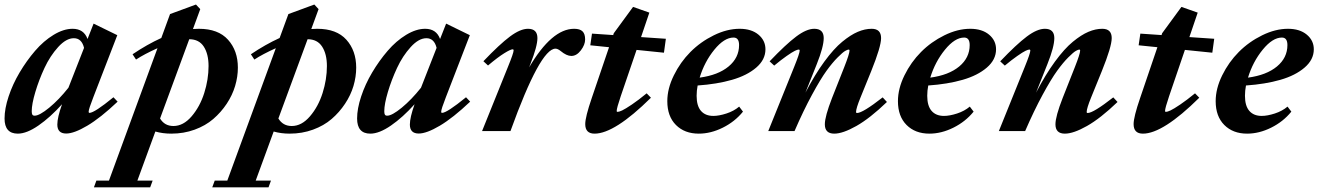

<svg xmlns="http://www.w3.org/2000/svg" viewBox="-33 -570 5734 835"><path d="M44.4 11.2Q-13.2 11.2 -13.2 -54.7Q-13.2 -97.2 4.4 -150.4Q22 -203.6 52.2 -254.6Q82.5 -305.7 119.6 -348.9Q156.7 -392.1 200.2 -418.5Q243.7 -444.8 282.7 -444.8Q331.5 -444.8 347.7 -400.4L374 -467.3L477.1 -417L372.6 -146.5Q352.5 -95.2 352.5 -84Q352.5 -79.1 356 -79.1Q377.4 -79.1 460.4 -147L478.5 -127.9Q403.8 -57.1 346.4 -23.2Q289.1 10.7 254.9 10.7Q216.3 10.7 216.3 -28.3Q216.3 -59.1 236.8 -116.7Q185.5 -59.6 134.3 -24.2Q83 11.2 44.4 11.2ZM105 -86.4Q105 -75.7 107.7 -71.3Q110.4 -66.9 117.7 -66.9Q138.7 -66.9 181.2 -101.8Q223.6 -136.7 264.6 -188.5L332.5 -361.8Q322.3 -403.8 288.1 -403.8Q254.9 -403.8 220 -365.5Q185.1 -327.1 160.6 -274.7Q136.2 -222.2 120.6 -169.7Q105 -117.2 105 -86.4Z M711.9 11.2Q674.8 11.2 642.6 2L564.5 215.3H630.9L620.1 244.6H375.5L386.2 215.3H440.9L651.9 -360.4Q594.2 -334.5 558.6 -311L543.5 -334Q606.4 -376.5 668.5 -404.8L706.5 -508.8L819.3 -550.3L837.9 -530.3L806.2 -443.8Q823.7 -444.8 832 -444.8Q916 -444.8 958.7 -397.2Q1001.5 -349.6 1001.5 -275.9Q1001.5 -236.3 989.5 -196Q977.5 -155.8 952.9 -118.7Q928.2 -81.5 894.5 -52.5Q860.8 -23.4 813.5 -6.1Q766.1 11.2 711.9 11.2ZM874 -282.7Q874 -335 853.3 -367.2Q832.5 -399.4 790 -399.4L663.1 -54.7Q682.6 -22 721.2 -22Q764.2 -22 800.3 -64Q836.4 -106 855.2 -165.3Q874 -224.6 874 -282.7Z M1226.6 11.2Q1189.5 11.2 1157.2 2L1079.1 215.3H1145.5L1134.8 244.6H890.1L900.9 215.3H955.6L1166.5 -360.4Q1108.9 -334.5 1073.2 -311L1058.1 -334Q1121.1 -376.5 1183.1 -404.8L1221.2 -508.8L1334 -550.3L1352.5 -530.3L1320.8 -443.8Q1338.4 -444.8 1346.7 -444.8Q1430.7 -444.8 1473.4 -397.2Q1516.1 -349.6 1516.1 -275.9Q1516.1 -236.3 1504.2 -196Q1492.2 -155.8 1467.5 -118.7Q1442.9 -81.5 1409.2 -52.5Q1375.5 -23.4 1328.1 -6.1Q1280.8 11.2 1226.6 11.2ZM1388.7 -282.7Q1388.7 -335 1367.9 -367.2Q1347.2 -399.4 1304.7 -399.4L1177.7 -54.7Q1197.3 -22 1235.8 -22Q1278.8 -22 1314.9 -64Q1351.1 -106 1369.9 -165.3Q1388.7 -224.6 1388.7 -282.7Z M1577.6 11.2Q1520 11.2 1520 -54.7Q1520 -97.2 1537.6 -150.4Q1555.2 -203.6 1585.4 -254.6Q1615.7 -305.7 1652.8 -348.9Q1689.9 -392.1 1733.4 -418.5Q1776.9 -444.8 1815.9 -444.8Q1864.7 -444.8 1880.9 -400.4L1907.2 -467.3L2010.3 -417L1905.8 -146.5Q1885.7 -95.2 1885.7 -84Q1885.7 -79.1 1889.2 -79.1Q1910.6 -79.1 1993.7 -147L2011.7 -127.9Q1937 -57.1 1879.6 -23.2Q1822.3 10.7 1788.1 10.7Q1749.5 10.7 1749.5 -28.3Q1749.5 -59.1 1770 -116.7Q1718.8 -59.6 1667.5 -24.2Q1616.2 11.2 1577.6 11.2ZM1638.2 -86.4Q1638.2 -75.7 1640.9 -71.3Q1643.6 -66.9 1650.9 -66.9Q1671.9 -66.9 1714.4 -101.8Q1756.8 -136.7 1797.9 -188.5L1865.7 -361.8Q1855.5 -403.8 1821.3 -403.8Q1788.1 -403.8 1753.2 -365.5Q1718.3 -327.1 1693.8 -274.7Q1669.4 -222.2 1653.8 -169.7Q1638.2 -117.2 1638.2 -86.4Z M2063.5 0 2176.3 -279.8Q2200.7 -339.4 2200.7 -351.1Q2200.7 -355.5 2196.3 -355.5Q2187.5 -355.5 2160.2 -338.6Q2132.8 -321.8 2089.4 -285.2L2069.3 -303.7Q2140.1 -377.9 2185.1 -411.4Q2230 -444.8 2263.2 -444.8Q2304.2 -444.8 2304.2 -404.3Q2304.2 -369.1 2273.9 -292L2268.1 -276.9Q2366.7 -444.8 2463.9 -444.8Q2488.8 -444.8 2500.2 -433.8Q2511.7 -422.9 2511.7 -398.4Q2511.7 -375.5 2493.2 -351.1Q2474.6 -326.7 2451.7 -326.7Q2431.2 -326.7 2405.3 -348.1Q2392.6 -358.4 2382.8 -358.4Q2316.4 -358.4 2187 0Z M2552.7 11.2Q2512.2 11.2 2512.2 -30.3Q2512.2 -61 2540.5 -143.6L2615.7 -364.7L2534.2 -373L2541.5 -423.8L2633.8 -417.5L2636.2 -425.3L2720.2 -540L2791 -515.1L2754.9 -408.7L2862.8 -401.4L2854.5 -340.8L2735.4 -353L2666.5 -151.4Q2648.9 -99.6 2648.9 -86.9Q2648.9 -83.5 2652.8 -83.5Q2659.2 -83.5 2672.9 -89.8Q2686.5 -96.2 2715.1 -115.5Q2743.7 -134.8 2779.3 -164.1L2797.9 -145Q2640.1 11.2 2552.7 11.2Z M3005.9 11.2Q2944.3 11.2 2906.7 -26.4Q2869.1 -64 2869.1 -129.9Q2869.1 -184.6 2897.5 -242.2Q2925.8 -299.8 2969.7 -344Q3013.7 -388.2 3071.3 -416.5Q3128.9 -444.8 3183.6 -444.8Q3234.9 -444.8 3265.4 -419.4Q3295.9 -394 3295.9 -355.5Q3295.9 -310.5 3255.9 -276.1Q3215.8 -241.7 3150.6 -222.9Q3085.4 -204.1 3001 -198.2Q2996.6 -175.3 2996.6 -153.3Q2996.6 -109.4 3015.6 -87.6Q3034.7 -65.9 3069.3 -65.9Q3093.8 -65.9 3126.2 -76.4Q3158.7 -86.9 3181.6 -106.4L3198.2 -84.5Q3163.1 -41 3110.6 -14.9Q3058.1 11.2 3005.9 11.2ZM3157.2 -406.7Q3116.7 -406.7 3073.7 -354Q3030.8 -301.3 3009.8 -232.4Q3090.3 -243.2 3135.7 -281Q3181.2 -318.8 3181.2 -374Q3181.2 -406.7 3157.2 -406.7Z M3308.1 0 3420.9 -279.3Q3444.8 -338.4 3444.8 -350.1Q3444.8 -354.5 3440.4 -354.5Q3435.5 -354.5 3423.8 -348.9Q3412.1 -343.3 3387.9 -326.4Q3363.8 -309.6 3334 -284.7L3314 -303.2Q3384.8 -377.4 3429.7 -411.1Q3474.6 -444.8 3508.3 -444.8Q3549.3 -444.8 3549.3 -404.3Q3549.3 -366.7 3519.5 -292L3469.7 -167Q3510.7 -245.6 3552 -302Q3593.3 -358.4 3629.9 -388.4Q3666.5 -418.5 3697.5 -431.6Q3728.5 -444.8 3757.8 -444.8Q3798.8 -444.8 3798.8 -404.3Q3798.8 -367.2 3755.9 -260.7L3709.5 -146.5Q3689.9 -98.6 3689.9 -83Q3689.9 -78.6 3694.3 -78.6Q3718.8 -78.6 3805.7 -146.5L3824.2 -126.5Q3750 -55.2 3691.2 -22Q3632.3 11.2 3595.2 11.2Q3554.2 11.2 3554.2 -29.3Q3554.2 -63.5 3585.4 -143.6L3638.7 -278.3Q3661.6 -336.4 3661.6 -350.6Q3661.6 -354.5 3657.7 -354.5Q3653.3 -354.5 3642.8 -348.6Q3632.3 -342.8 3609.9 -320.3Q3587.4 -297.9 3561.5 -262.2Q3535.6 -226.6 3498.3 -157.7Q3460.9 -88.9 3422.4 0Z M4008.8 11.2Q3947.3 11.2 3909.7 -26.4Q3872.1 -64 3872.1 -129.9Q3872.1 -184.6 3900.4 -242.2Q3928.7 -299.8 3972.7 -344Q4016.6 -388.2 4074.2 -416.5Q4131.8 -444.8 4186.5 -444.8Q4237.8 -444.8 4268.3 -419.4Q4298.8 -394 4298.8 -355.5Q4298.8 -310.5 4258.8 -276.1Q4218.8 -241.7 4153.6 -222.9Q4088.4 -204.1 4003.9 -198.2Q3999.5 -175.3 3999.5 -153.3Q3999.5 -109.4 4018.6 -87.6Q4037.6 -65.9 4072.3 -65.9Q4096.7 -65.9 4129.2 -76.4Q4161.6 -86.9 4184.6 -106.4L4201.2 -84.5Q4166 -41 4113.5 -14.9Q4061 11.2 4008.8 11.2ZM4160.2 -406.7Q4119.6 -406.7 4076.7 -354Q4033.7 -301.3 4012.7 -232.4Q4093.3 -243.2 4138.7 -281Q4184.1 -318.8 4184.1 -374Q4184.1 -406.7 4160.2 -406.7Z M4311 0 4423.8 -279.3Q4447.8 -338.4 4447.8 -350.1Q4447.8 -354.5 4443.4 -354.5Q4438.5 -354.5 4426.8 -348.9Q4415 -343.3 4390.9 -326.4Q4366.7 -309.6 4336.9 -284.7L4316.9 -303.2Q4387.7 -377.4 4432.6 -411.1Q4477.5 -444.8 4511.2 -444.8Q4552.2 -444.8 4552.2 -404.3Q4552.2 -366.7 4522.5 -292L4472.7 -167Q4513.7 -245.6 4554.9 -302Q4596.2 -358.4 4632.8 -388.4Q4669.4 -418.5 4700.4 -431.6Q4731.4 -444.8 4760.7 -444.8Q4801.8 -444.8 4801.8 -404.3Q4801.8 -367.2 4758.8 -260.7L4712.4 -146.5Q4692.9 -98.6 4692.9 -83Q4692.9 -78.6 4697.3 -78.6Q4721.7 -78.6 4808.6 -146.5L4827.1 -126.5Q4752.9 -55.2 4694.1 -22Q4635.3 11.2 4598.1 11.2Q4557.1 11.2 4557.1 -29.3Q4557.1 -63.5 4588.4 -143.6L4641.6 -278.3Q4664.6 -336.4 4664.6 -350.6Q4664.6 -354.5 4660.6 -354.5Q4656.2 -354.5 4645.8 -348.6Q4635.3 -342.8 4612.8 -320.3Q4590.3 -297.9 4564.5 -262.2Q4538.6 -226.6 4501.2 -157.7Q4463.9 -88.9 4425.3 0Z M4937.5 11.2Q4897 11.2 4897 -30.3Q4897 -61 4925.3 -143.6L5000.5 -364.7L4918.9 -373L4926.3 -423.8L5018.6 -417.5L5021 -425.3L5105 -540L5175.8 -515.1L5139.6 -408.7L5247.6 -401.4L5239.3 -340.8L5120.1 -353L5051.3 -151.4Q5033.7 -99.6 5033.7 -86.9Q5033.7 -83.5 5037.6 -83.5Q5043.9 -83.5 5057.6 -89.8Q5071.3 -96.2 5099.9 -115.5Q5128.4 -134.8 5164.1 -164.1L5182.6 -145Q5024.9 11.2 4937.5 11.2Z M5390.6 11.2Q5329.1 11.2 5291.5 -26.4Q5253.9 -64 5253.9 -129.9Q5253.9 -184.6 5282.2 -242.2Q5310.5 -299.8 5354.5 -344Q5398.4 -388.2 5456.1 -416.5Q5513.7 -444.8 5568.4 -444.8Q5619.6 -444.8 5650.1 -419.4Q5680.7 -394 5680.7 -355.5Q5680.7 -310.5 5640.6 -276.1Q5600.6 -241.7 5535.4 -222.9Q5470.2 -204.1 5385.7 -198.2Q5381.3 -175.3 5381.3 -153.3Q5381.3 -109.4 5400.4 -87.6Q5419.4 -65.9 5454.1 -65.9Q5478.5 -65.9 5511 -76.4Q5543.5 -86.9 5566.4 -106.4L5583 -84.5Q5547.9 -41 5495.4 -14.9Q5442.9 11.2 5390.6 11.2ZM5542 -406.7Q5501.5 -406.7 5458.5 -354Q5415.5 -301.3 5394.5 -232.4Q5475.1 -243.2 5520.5 -281Q5565.9 -318.8 5565.9 -374Q5565.9 -406.7 5542 -406.7Z"/></svg>

Font: Elstob ExtraBold
Style: Italic
Weight: 800
Italic angle: -20°
Designer: Peter S. Baker
Version: Version 1.015